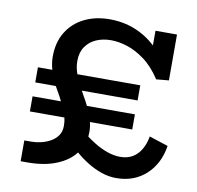

<svg xmlns="http://www.w3.org/2000/svg" viewBox="-74 -711 821 800"><g transform="rotate(10 336.5 -310.5)"><path d="M64 13V-75H93Q113 -75 134.5 -80Q156 -85 174.5 -95.5Q193 -106 204.5 -122.5Q216 -139 216 -164Q216 -181 212 -198H66V-262H186Q178 -279 168 -296Q161 -308 154 -321H67V-385H128Q120 -412 120 -440Q120 -500 146.5 -543.5Q173 -587 220 -610.5Q267 -634 328 -634Q410 -634 477 -593Q501 -578 523 -558V-620H614V-426L561 -421Q528 -471 490.5 -498.5Q453 -526 416.5 -537.5Q380 -549 348 -549Q314 -549 286 -537Q258 -525 241 -500.5Q224 -476 224 -440Q224 -412 234 -385H500V-321H264Q269 -311 275 -301Q286 -282 296 -262H499V-198H320Q325 -178 325 -157Q325 -147 324 -137Q340 -125 358 -114Q385 -97 413.5 -87Q442 -77 469 -77Q500 -77 522 -90.5Q544 -104 557.5 -128Q571 -152 576 -182L656 -156Q644 -79 593.5 -33Q543 13 468 13Q436 13 405.5 2.5Q375 -8 346.5 -25.5Q318 -43 294 -64Q293 -64 293 -64Q267 -30 220 -10Q168 13 93 13Z"/></g></svg>

Font: BioRhyme ExtraBold Medium
Style: Regular
Weight: 500
Version: Version 1.600;gftools[0.9.33]